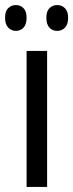

<svg xmlns="http://www.w3.org/2000/svg" viewBox="-40 -738 289 758"><path d="M146 0H65V-537H146ZM-20 -668Q-20 -694 -7.5 -706Q5 -718 23 -718Q41 -718 53 -705.5Q65 -693 65 -668Q65 -642 53 -629Q41 -616 23 -616Q5 -616 -7.5 -629Q-20 -642 -20 -668ZM143 -668Q143 -694 155.5 -706Q168 -718 186 -718Q204 -718 216.5 -705.5Q229 -693 229 -668Q229 -642 216.5 -629Q204 -616 186 -616Q167 -616 155 -629Q143 -642 143 -668Z"/></svg>

Font: Noto Sans Oriya ExtCond
Style: Regular
Weight: 400
Width: 2
Designer: Amélie Bonet and Sol Matas
Foundry: Google LLC
Version: Version 2.006; ttfautohint (v1.8.4.7-5d5b)